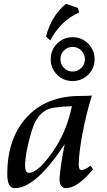

<svg xmlns="http://www.w3.org/2000/svg" viewBox="-20 -975 561 1005"><path d="M131.8 -70.3Q177.2 -70.3 252.4 -175.3Q327.6 -280.3 356.4 -418.9Q312.5 -418 277.3 -413.1Q181.2 -408.2 146.2 -291Q111.3 -173.8 111.3 -106.4Q111.3 -70.3 131.8 -70.3ZM325.2 9.8Q291.5 9.8 291.5 -41Q298.3 -122.1 318.8 -220.7Q167.5 9.8 57.6 9.8Q18.1 9.8 18.1 -63Q18.1 -251.5 120.6 -362.1Q223.1 -472.7 397.5 -472.7Q444.8 -472.7 460.9 -475.1Q429.2 -371.6 410.6 -269.8Q392.1 -168 392.1 -113.8Q392.1 -84.5 406.2 -84.5Q422.9 -84.5 454.1 -107.9L466.8 -88.9Q385.7 9.8 325.2 9.8ZM359.9 -550.8Q312 -550.8 278.8 -584Q245.6 -617.2 245.6 -665Q245.6 -712.9 278.8 -746.6Q312 -780.3 359.9 -780.3Q407.7 -780.3 441.4 -746.6Q475.1 -712.9 475.1 -665Q475.1 -617.2 441.4 -584Q407.7 -550.8 359.9 -550.8ZM359.9 -600.6Q386.2 -600.6 405.3 -619.1Q424.3 -637.7 424.3 -665Q424.3 -692.4 405.3 -710.9Q386.2 -729.5 359.9 -729.5Q333.5 -729.5 314.9 -710.9Q296.4 -692.4 296.4 -665Q296.4 -637.7 314.9 -619.1Q333.5 -600.6 359.9 -600.6ZM243.2 -763.2 220.7 -783.7Q249 -892.1 325.2 -955.1L388.2 -933.1L394 -909.2Q297.9 -867.7 243.2 -763.2Z"/></svg>

Font: Kelvinch
Style: Italic
Weight: 400
Italic angle: -10°
Designer: Paul James Miller
Foundry: High-Logic / Made with FontCreator
Version: Version 3.40;July 22, 2017;FontCreator 11.0.0.2388 64-bit